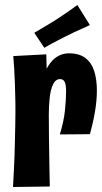

<svg xmlns="http://www.w3.org/2000/svg" viewBox="-20 -745 407 767"><path d="M219 -208Q235 -260 239.5 -304Q244 -348 244 -380Q244 -406 238.5 -417.5Q233 -429 220 -429Q202 -429 192 -408Q182 -387 178.5 -354.5Q175 -322 175 -287L128 -244Q128 -310 134.5 -358.5Q141 -407 153 -440Q165 -473 181 -493.5Q197 -514 216 -523Q235 -532 255 -532Q297 -532 321.5 -513Q346 -494 356.5 -460.5Q367 -427 367 -384Q367 -344 359.5 -299.5Q352 -255 339 -209ZM32 2Q34 -36 35.5 -65Q37 -94 38 -122Q39 -150 39.5 -179.5Q40 -209 41 -246Q42 -294 41.5 -335.5Q41 -377 39.5 -412Q38 -447 36.5 -474Q35 -501 33 -521L165 -528Q166 -498 166.5 -464Q167 -430 169.5 -387.5Q172 -345 175 -287Q175 -244 175.5 -207.5Q176 -171 176.5 -137.5Q177 -104 177.5 -70.5Q178 -37 179 0ZM157 -554 117 -614Q131 -622 145 -630.5Q159 -639 173.5 -647.5Q188 -656 202 -665Q217 -675 231.5 -684.5Q246 -694 260.5 -704.5Q275 -715 289 -725L339 -645Q322 -637 305.5 -629.5Q289 -622 273.5 -615Q258 -608 243 -600Q229 -593 214.5 -585.5Q200 -578 186 -570.5Q172 -563 157 -554Z"/></svg>

Font: Truculenta Black
Style: Regular
Weight: 900
Version: Version 1.002